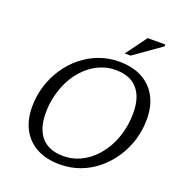

<svg xmlns="http://www.w3.org/2000/svg" viewBox="-155 -1014 1077 1153"><g transform="rotate(20 383.0 -437.0)"><path d="M170 -251Q170 -152 217.2 -98.2Q264.5 -44.5 357 -44.5Q400.5 -44.5 440 -58.2Q479.5 -72 514 -97.8Q548.5 -123.5 576.2 -158.8Q604 -194 623.8 -237Q643.5 -280 654 -329.2Q664.5 -378.5 664.5 -431Q664.5 -530.5 617.5 -584.2Q570.5 -638 477.5 -638Q434.5 -638 394.8 -624Q355 -610 320.8 -584.5Q286.5 -559 258.8 -523.8Q231 -488.5 211.2 -445.2Q191.5 -402 180.8 -353Q170 -304 170 -251ZM754 -422.5Q754 -354 734.5 -290Q715 -226 678.8 -171.5Q642.5 -117 593 -76Q543.5 -35 483 -12.5Q422.5 10 354 10Q268.5 10 207.2 -22.5Q146 -55 113.2 -115.5Q80.5 -176 80.5 -259.5Q80.5 -328.5 100.2 -392.5Q120 -456.5 156 -511Q192 -565.5 241.8 -606.2Q291.5 -647 352 -669.8Q412.5 -692.5 480.5 -692.5Q566.5 -692.5 627.5 -660Q688.5 -627.5 721.2 -567Q754 -506.5 754 -422.5ZM493.5 -749.5 592 -883.5H705.5L704 -871.5L531 -749.5Z"/></g></svg>

Font: Newsreader 14pt
Style: Italic
Weight: 400
Italic angle: -17°
Designer: Hugues Gentile
Foundry: Production Type
Version: Version 1.003